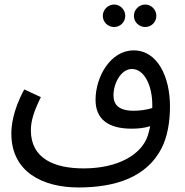

<svg xmlns="http://www.w3.org/2000/svg" viewBox="-20 -638 814 846"><path d="M620 -519C647 -519 669 -541 669 -568C669 -595 647 -618 620 -618C592 -618 570 -595 570 -568C570 -541 592 -519 620 -519ZM483 -519C510 -519 532 -541 532 -568C532 -595 510 -618 483 -618C455 -618 433 -595 433 -568C433 -541 455 -519 483 -519ZM326 188C490 188 626 142 691 17C719 -37 729 -104 729 -170C729 -296 676 -416 569 -416C467 -416 401 -300 401 -198C401 -112 458 -71 560 -71C588 -71 617 -74 642 -82C639 -68 635 -53 631 -40C604 42 502 104 348 104C220 104 116 61 116 -64C116 -105 129 -147 160 -210L87 -244C35 -149 30 -79 30 -49C30 119 167 188 326 188ZM480 -218C480 -272 514 -334 561 -334C617 -334 651 -259 651 -176C651 -171 651 -166 651 -162C626 -154 596 -150 569 -150C504 -150 480 -176 480 -218Z"/></svg>

Font: Noto Sans Math
Style: Regular
Weight: 400
Designer: Monotype Design Team, Delve Withrington, Jeff Kellem
Foundry: Monotype Imaging Inc., Delve Fonts LLC
Version: Version 3.000